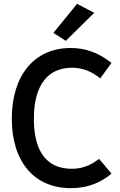

<svg xmlns="http://www.w3.org/2000/svg" viewBox="-20 -960 619 992"><path d="M556 -635 541 -646C487 -686 424 -712 345 -712C158 -712 41 -571 41 -347C41 -122 159 12 345 12C418 12 483 -7 541 -51L556 -63L492 -139L479 -130C428 -93 380 -88 352 -88C193 -88 155 -218 155 -347C155 -520 227 -610 352 -610C399 -610 444 -595 485 -565L498 -555ZM378 -940 256 -790 320 -749 467 -894Z"/></svg>

Font: Mint Spirit
Style: Bold
Weight: 700
Designer: HARENDAL Hirwen
Foundry: Arkandis Digital Foundry.
Version: Version 1.004;FFEdit